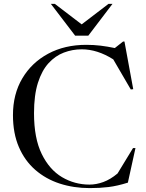

<svg xmlns="http://www.w3.org/2000/svg" viewBox="-20 -955 748 985"><path d="M439 -8Q474 -8 510.2 -21.2Q546.5 -34.5 583 -65L662.5 -195.5H675L636 -18Q582 -1 537.2 4.5Q492.5 10 440.5 10Q358 10 286.5 -13.2Q215 -36.5 161 -83.5Q107 -130.5 76.8 -200.8Q46.5 -271 46.5 -364.5Q46.5 -472 94.5 -553Q142.5 -634 227.2 -679.5Q312 -725 422.5 -725Q460.5 -725 495.8 -720.8Q531 -716.5 569 -708.5L611.5 -742H618.5L663.5 -497.5L651 -496L561 -650.5Q479.5 -702 399.5 -702Q351.5 -702 307.5 -685.2Q263.5 -668.5 229 -630.8Q194.5 -593 174.5 -530Q154.5 -467 154.5 -374Q154.5 -246 194 -165.2Q233.5 -84.5 298.2 -46.2Q363 -8 439 -8ZM557 -935 433 -772H365.5L241 -935H261.5L399 -830L536.5 -935Z"/></svg>

Font: Newsreader Display
Style: Regular
Weight: 400
Designer: Hugues Gentile
Foundry: Production Type
Version: Version 1.001